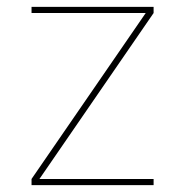

<svg xmlns="http://www.w3.org/2000/svg" viewBox="-20 -540 540 560"><path d="M72 0V-18L405 -502H72V-520H428V-502L95 -18H428V0Z"/></svg>

Font: Iosevka SS04 Thin
Style: Regular
Weight: 100
Monospace: yes
Designer: Belleve Invis
Foundry: Belleve Invis
Version: Version 19.0.0; ttfautohint (v1.8.4)